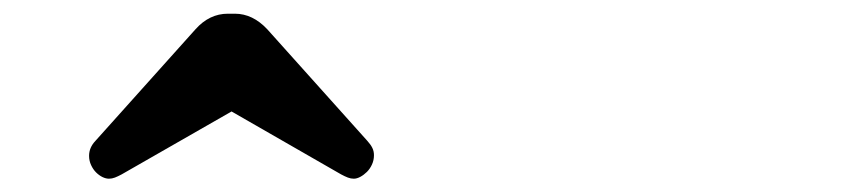

<svg xmlns="http://www.w3.org/2000/svg" viewBox="-20 -718 1244 283"><path d="M120.6 -510.3 268.1 -674.8Q288.6 -697.8 315.9 -697.8H320.8H326.2Q352.5 -697.8 374 -674.8L521.5 -510.3Q526.4 -504.9 528.8 -500Q531.2 -495.1 531.2 -489.3Q531.2 -481.9 528.3 -475.6Q525.4 -469.2 520.8 -464.6Q516.1 -460 511 -457.3Q505.9 -454.6 501.5 -454.6Q497.1 -454.6 492.7 -456.3Q488.3 -458 482.9 -460.9L321.3 -553.7L159.2 -460.9Q153.8 -458 149.4 -456.3Q145 -454.6 140.6 -454.6Q136.2 -454.6 131.1 -457Q126 -459.5 121.6 -463.9Q117.2 -468.3 114.3 -474.6Q111.3 -481 111.3 -488.3Q111.3 -500.5 120.6 -510.3Z"/></svg>

Font: Erica Type
Style: Italic
Weight: 400
Monospace: yes
Designer: Peter Wiegel
Foundry: Peter Wiegel
Version: Version 1.000 2010 initial release